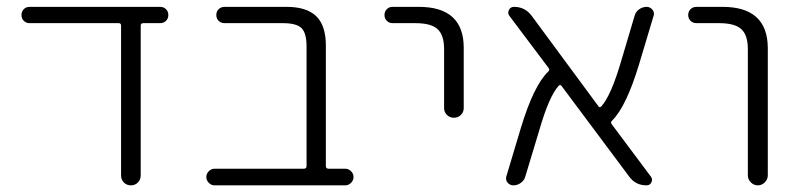

<svg xmlns="http://www.w3.org/2000/svg" viewBox="-20 -565 2337 563"><path d="M392.6 -50.8Q392.6 -38.1 384.3 -29.8Q376 -21.5 363.8 -21.5Q351.6 -21.5 343.3 -29.8Q335 -38.1 335 -50.8V-490.2Q335 -497.1 328.1 -497.1H66.4Q56.6 -497.1 49.8 -503.9Q43 -510.7 43 -521Q43 -531.2 49.8 -538.1Q56.6 -544.9 66.4 -544.9H449.2Q460 -544.9 466.8 -538.1Q473.6 -531.2 473.6 -521Q473.6 -510.7 466.8 -503.9Q460 -497.1 449.2 -497.1H400.4Q392.6 -497.1 392.6 -490.2Z M878.9 -428.7Q878.9 -467.8 864.3 -482.4Q849.6 -497.1 809.6 -497.1H638.7Q627.9 -497.1 621.1 -503.9Q614.3 -510.7 614.3 -521Q614.3 -531.2 621.1 -538.1Q627.9 -544.9 638.7 -544.9H820.3Q878.9 -544.9 907.2 -517.6Q935.5 -490.2 935.5 -431.6V-78.1Q935.5 -70.3 943.4 -70.3H992.2Q1002 -70.3 1009.3 -63Q1016.6 -55.7 1016.6 -45.9Q1016.6 -36.1 1009.3 -28.8Q1002 -21.5 992.2 -21.5H609.4Q599.6 -21.5 592.3 -28.8Q585 -36.1 585 -45.9Q585 -55.7 592.3 -63Q599.6 -70.3 609.4 -70.3H871.1Q878.9 -70.3 878.9 -78.1Z M1130.9 -497.1Q1121.1 -497.1 1114.3 -503.9Q1107.4 -510.7 1107.4 -521Q1107.4 -531.2 1114.3 -538.1Q1121.1 -544.9 1130.9 -544.9H1208Q1339.8 -544.9 1339.8 -424.8V-248Q1339.8 -236.3 1331.5 -228Q1323.2 -219.7 1311 -219.7Q1298.8 -219.7 1290.5 -228Q1282.2 -236.3 1282.2 -248V-420.9Q1282.2 -461.9 1263.2 -479.5Q1244.1 -497.1 1198.2 -497.1Z M1888.7 -46.9Q1894.5 -39.1 1890.1 -30.3Q1885.7 -21.5 1876 -21.5Q1843.8 -21.5 1825.2 -46.9L1627 -312.5Q1623 -318.4 1618.2 -313.5Q1589.8 -282.2 1561.5 -183.6L1520.5 -47.9Q1517.6 -36.1 1507.3 -28.8Q1497.1 -21.5 1485.4 -21.5Q1474.6 -21.5 1467.8 -30.3Q1463.9 -35.2 1463.9 -42Q1463.9 -44.9 1464.8 -47.9L1507.8 -191.4Q1544.9 -313.5 1586.9 -354.5Q1592.8 -359.4 1588.9 -365.2L1473.6 -518.6Q1467.8 -526.4 1472.2 -535.6Q1476.6 -544.9 1487.3 -544.9Q1519.5 -544.9 1539.1 -518.6L1734.4 -253.9Q1738.3 -248 1743.2 -252.9Q1771.5 -284.2 1800.8 -383.8L1840.8 -518.6Q1843.8 -530.3 1854 -537.6Q1864.3 -544.9 1876 -544.9Q1886.7 -544.9 1893.6 -536.1Q1897.5 -531.2 1897.5 -524.4Q1897.5 -521.5 1896.5 -518.6L1853.5 -375Q1816.4 -252.9 1775.4 -211.9Q1769.5 -207 1773.4 -201.2Z M2022.5 -497.1Q2011.7 -497.1 2004.9 -503.9Q1998 -510.7 1998 -521Q1998 -531.2 2004.9 -538.1Q2011.7 -544.9 2022.5 -544.9H2098.6Q2230.5 -544.9 2231.4 -424.8V-50.8Q2231.4 -39.1 2222.7 -30.3Q2213.9 -21.5 2202.1 -21.5Q2190.4 -21.5 2181.6 -30.3Q2172.9 -39.1 2172.9 -50.8V-420.9Q2172.9 -461.9 2153.8 -479.5Q2134.8 -497.1 2088.9 -497.1Z"/></svg>

Font: Gen Jyuu Gothic Light
Style: Regular
Weight: 200
Designer: [Source Han Sans]
Ryoko NISHIZUKA  (kana & ideographs); Paul D. Hunt (Latin, Greek & Cyrillic); Wenlong ZHANG  (bopomofo
Version: Version 1.002.20150607